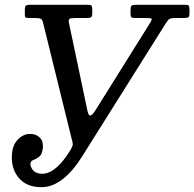

<svg xmlns="http://www.w3.org/2000/svg" viewBox="-20 -770 810 800"><path d="M30.5 -134Q34 -168.5 56 -190.2Q78 -212 105 -212Q131.5 -212 146.5 -196Q161.5 -180 158.5 -153Q155.5 -126.5 143.2 -117Q131 -107.5 119.5 -103.5Q108 -99.5 107 -89Q105.5 -75.5 117.5 -60.8Q129.5 -46 156 -46Q213.5 -46 274.5 -146.5Q284 -163 283.2 -170.5Q282.5 -178 278 -194L159 -677Q156 -689.5 149.2 -692.2Q142.5 -695 122 -695H99Q91.5 -695 87.5 -696.8Q83.5 -698.5 83.5 -708V-731Q83.5 -742.5 87.5 -746.2Q91.5 -750 103 -750H347Q357.5 -750 361 -746.8Q364.5 -743.5 364.5 -732V-716Q364.5 -703 360.2 -699Q356 -695 343 -695H294Q274 -695 269.5 -691.2Q265 -687.5 267 -676L344 -310Q348.5 -287.5 356.8 -288.8Q365 -290 378 -311L605 -674Q615 -690 611.2 -692.5Q607.5 -695 582 -695H541.5Q530.5 -695 527.2 -698.5Q524 -702 524 -712V-729Q524 -742 528 -746Q532 -750 544.5 -750H753Q764.5 -750 767 -745.8Q769.5 -741.5 769.5 -730V-716Q769.5 -702 765.2 -698.5Q761 -695 746.5 -695H713.5Q688 -695 682 -688Q676 -681 666.5 -666L320.5 -115.5Q283 -56 240.5 -23Q198 10 152.5 10Q89 10 56.2 -31.2Q23.5 -72.5 30.5 -134Z"/></svg>

Font: Besley* Narrow
Style: Italic
Weight: 400
Width: 4
Italic angle: -13°
Designer: Owen Earl
Foundry: indestructible type*
Version: Version 3.000; ttfautohint (v1.8.3)